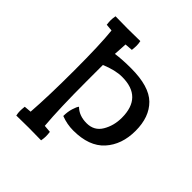

<svg xmlns="http://www.w3.org/2000/svg" viewBox="-180 -762 881 881"><g transform="rotate(45 261.0 -321.0)"><path d="M240 -231Q269 -202 318 -202Q367 -202 391 -242.5Q415 -283 415 -334Q415 -468 283 -468Q239 -468 182 -444V-338Q182 -163 191 -58L227 -55Q229 -39 229 -27.5Q229 -16 226 1Q191 0 145 0Q99 0 65 1Q62 -14 62 -25.5Q62 -37 64 -55L99 -58Q107 -166 107 -333.5Q107 -501 98 -584L64 -587Q62 -603 62 -614.5Q62 -626 65 -643Q100 -642 146 -642Q192 -642 226 -643Q229 -628 229 -616.5Q229 -605 227 -587L189 -584Q187 -561 185 -519Q228 -525 284 -525Q402 -525 452 -475.5Q502 -426 502 -336.5Q502 -247 451.5 -191Q401 -135 298 -135Q258 -135 219 -150Q219 -177 226 -200Q233 -223 240 -231Z"/></g></svg>

Font: Port Lligat Slab
Style: Regular
Weight: 400
Designer: Dario Muhafara, Eduardo Rodriguez Tunni
Foundry: Tipo
Version: Version 1.002